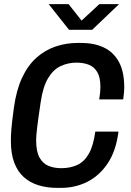

<svg xmlns="http://www.w3.org/2000/svg" viewBox="-20 -905 640 935"><path d="M260 10Q210 10 168.5 -2.5Q127 -15 96.5 -42Q66 -69 49.5 -112.5Q33 -156 33 -218Q33 -232 33.5 -246Q34 -260 35.5 -278Q37 -296 40 -321Q43 -346 48 -383Q60 -468 88 -527.5Q116 -587 157.5 -624Q199 -661 250.5 -678.5Q302 -696 360 -696H374Q438 -696 485 -674Q532 -652 558.5 -604.5Q585 -557 585 -480Q585 -466 583.5 -451.5Q582 -437 580 -421H463Q466 -438 467.5 -453Q469 -468 469 -481Q469 -528 454 -553.5Q439 -579 413 -589.5Q387 -600 353 -600Q311 -600 275 -583Q239 -566 214 -524Q189 -482 178 -407Q166 -326 161 -284.5Q156 -243 156 -222Q156 -168 172 -138.5Q188 -109 215.5 -97.5Q243 -86 278 -86Q323 -86 357 -102Q391 -118 413 -157Q435 -196 444 -264H557Q545 -170 504.5 -109.5Q464 -49 405 -19.5Q346 10 277 10ZM316 -760 217 -885H314L392 -786H357L464 -885H560L429 -760Z"/></svg>

Font: Chivo Mono Medium Medium
Style: Italic
Weight: 500
Italic angle: -8.05°
Monospace: yes
Version: Version 1.008